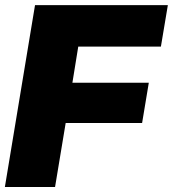

<svg xmlns="http://www.w3.org/2000/svg" viewBox="-21 -748 692 768"><path d="M-1.5 0 119.1 -727.5H650.4L622.6 -561.5H292L268.6 -417H574.2L547.4 -255.9H241.7L199.2 0Z"/></svg>

Font: Inter 24pt Black
Style: Italic
Weight: 900
Italic angle: -9.3988°
Designer: Rasmus Andersson
Foundry: rsms
Version: Version 4.001;git-66647c0bb